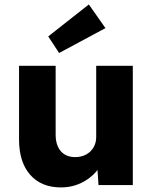

<svg xmlns="http://www.w3.org/2000/svg" viewBox="-20 -824 683 855"><path d="M64.8 -203.4V-531H227.8V-224.8Q227.8 -177.4 250.7 -150.9Q273.6 -124.4 314.8 -124.4Q342 -124.4 363.3 -135.8Q384.6 -147.2 396.5 -167.7Q408.4 -188.2 408.4 -213.8V-531H571.4V0H418.6L411.4 -108.8L441.4 -120.8Q424.6 -63.8 371.2 -26.6Q317.8 10.6 251.8 10.6Q163.6 10.6 114.2 -45.8Q64.8 -102.2 64.8 -203.4ZM194.8 -661.8 375.6 -804.2 449.6 -698.8 243.2 -588Z"/></svg>

Font: Easer Grotesk Variable
Style: Regular
Weight: 400
Designer: Boardeaser, Bonnie Shaver-Troup, Thomas Jockin
Foundry: Lexend
Version: Version 1.001;Glyphs 3.1.2 (3151)